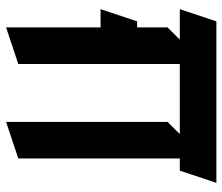

<svg xmlns="http://www.w3.org/2000/svg" viewBox="-70 -630 730 630"><g transform="rotate(90 295.0 -315.0)"><path d="M70 -280V30L190 -10V-540H420L380 -500V30L500 -10V-540H540L580 -660H50L10 -540H110L70 -500V-400H50L10 -280Z"/></g></svg>

Font: Abibas
Style: Medium
Weight: 500
Version: Version 0.3